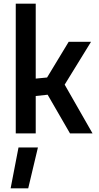

<svg xmlns="http://www.w3.org/2000/svg" viewBox="-20 -728 539 1048"><path d="M38 300 81 77H187L134 300ZM175 0H66V-708H175V-299L237 -305L355 -500H477L333 -266L485 0H362L240 -211L175 -204Z"/></svg>

Font: TitilliumWeb-SemiBold
Style: SemiBold
Weight: 600
Version: Version 1.001;PS 57.000;hotconv 1.0.70;makeotf.lib2.5.55311